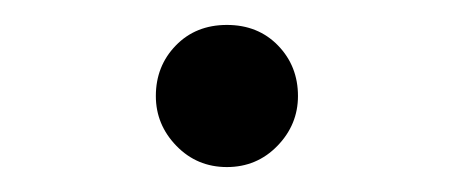

<svg xmlns="http://www.w3.org/2000/svg" viewBox="-20 -437 365 154"><path d="M105 -360Q105 -384 121 -400.5Q137 -417 162 -417Q187 -417 203 -400.5Q219 -384 219 -360Q219 -337 202.5 -320Q186 -303 162 -303Q138 -303 121.5 -320Q105 -337 105 -360Z"/></svg>

Font: GL-CurulMinamoto Light
Style: Regular
Weight: 300
Designer: Eunice (kana); Ryoko NISHIZUKA 西塚涼子 (ideographs); Frank Grießhammer (Latin, Greek & Cyrillic); Wenlong ZHANG
Foundry: Gutenberg Labo; Adobe
Version: Version 1.002